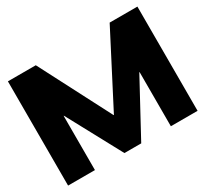

<svg xmlns="http://www.w3.org/2000/svg" viewBox="-143 -927 1220 1139"><g transform="rotate(-30 466.5 -357.0)"><path d="M214 -714 466 -227H468L720 -714H910V0H727V-371H725L524 0H409L209 -371H207V0H23V-714Z"/></g></svg>

Font: Non Bureau Extended
Style: Bold
Weight: 700
Width: 7
Designer: Jona Saucedo
Foundry: Non Foundry
Version: Version 1.000; ttfautohint (v1.8.4)